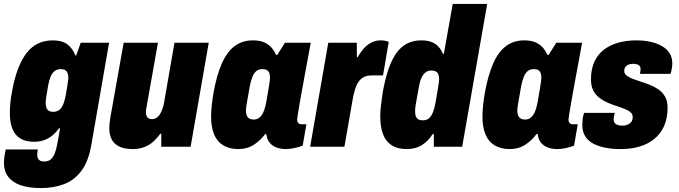

<svg xmlns="http://www.w3.org/2000/svg" viewBox="-41 -745 3448 975"><path d="M167 210Q105 210 63.5 195.5Q22 181 0.5 152.5Q-21 124 -21 83Q-21 75 -19.5 58.5Q-18 42 -12 14H151Q150 19 149 27Q148 35 148 40Q148 50 151 58Q154 66 162 70.5Q170 75 184 75Q204 75 216.5 64.5Q229 54 237 34Q245 14 250 -15Q254 -34 257 -53.5Q260 -73 264 -93H258Q244 -73 225.5 -57.5Q207 -42 183.5 -33.5Q160 -25 132 -25Q91 -25 63.5 -41Q36 -57 22.5 -89.5Q9 -122 9 -171Q9 -194 11.5 -221.5Q14 -249 20 -280Q43 -409 93 -474.5Q143 -540 227 -540Q275 -540 302 -519Q329 -498 341 -464H346L369 -528H513L423 -10Q408 75 372.5 122.5Q337 170 284.5 190Q232 210 167 210ZM230 -177Q243 -177 253.5 -182.5Q264 -188 271.5 -199Q279 -210 284 -226Q289 -242 293 -262Q299 -295 301.5 -312.5Q304 -330 305 -338.5Q306 -347 306 -351Q306 -365 302 -374.5Q298 -384 290 -389Q282 -394 268 -394Q250 -394 237.5 -385Q225 -376 217 -358Q209 -340 204 -313Q198 -279 195 -261Q192 -243 191.5 -235Q191 -227 191 -222Q191 -208 195 -197.5Q199 -187 207.5 -182Q216 -177 230 -177Z M634 12Q592 12 565.5 -0.5Q539 -13 526.5 -36.5Q514 -60 514 -93Q514 -106 515.5 -119Q517 -132 519 -146L587 -528H761L701 -189Q700 -184 700 -180.5Q700 -177 700 -174Q700 -164 703 -156.5Q706 -149 713 -144.5Q720 -140 730 -140Q743 -140 753.5 -146.5Q764 -153 771 -164.5Q778 -176 783.5 -191Q789 -206 792 -223L845 -528H1019L927 0H778V-66H773Q755 -41 734.5 -23.5Q714 -6 689 3Q664 12 634 12Z M1170 12Q1125 12 1093.5 -6.5Q1062 -25 1046.5 -62Q1031 -99 1031 -151Q1031 -177 1034 -207Q1037 -237 1043 -273Q1059 -362 1085 -421.5Q1111 -481 1150 -510.5Q1189 -540 1243 -540Q1276 -540 1298 -531Q1320 -522 1335.5 -505.5Q1351 -489 1361 -466H1367L1406 -528H1537L1513 -398Q1509 -376 1503 -344Q1497 -312 1491 -278Q1485 -244 1479.5 -213Q1474 -182 1471 -161.5Q1468 -141 1468 -138Q1468 -126 1474 -120Q1480 -114 1489 -114H1515L1496 -5Q1476 2 1453.5 7Q1431 12 1411 12Q1383 12 1360.5 3Q1338 -6 1325 -25Q1319 -33 1316 -43Q1313 -53 1311 -64L1306 -65Q1283 -33 1249 -10.5Q1215 12 1170 12ZM1247 -138Q1261 -138 1271 -144Q1281 -150 1288.5 -161Q1296 -172 1301.5 -188.5Q1307 -205 1311 -226Q1319 -275 1323.5 -299.5Q1328 -324 1329 -334.5Q1330 -345 1330 -350Q1330 -364 1326.5 -374Q1323 -384 1314.5 -389Q1306 -394 1292 -394Q1274 -394 1262 -385Q1250 -376 1242 -357.5Q1234 -339 1228 -310Q1219 -259 1214.5 -234Q1210 -209 1209 -199Q1208 -189 1208 -184Q1208 -161 1217.5 -149.5Q1227 -138 1247 -138Z M1534 0 1626 -528H1771V-455H1776Q1790 -481 1807.5 -500Q1825 -519 1846 -529.5Q1867 -540 1891 -540Q1903 -540 1914.5 -538Q1926 -536 1933 -532L1904 -362H1847Q1823 -362 1806.5 -353.5Q1790 -345 1779 -328.5Q1768 -312 1761 -288.5Q1754 -265 1749 -235L1708 0Z M2025 12Q1979 12 1949 -6.5Q1919 -25 1904.5 -62.5Q1890 -100 1890 -154Q1890 -180 1893.5 -209.5Q1897 -239 1902 -273Q1914 -341 1931 -391.5Q1948 -442 1971.5 -475Q1995 -508 2026.5 -524Q2058 -540 2098 -540Q2130 -540 2151 -531.5Q2172 -523 2186 -507.5Q2200 -492 2208 -472H2213L2258 -725H2433L2306 0H2162V-64H2156Q2134 -29 2102 -8.5Q2070 12 2025 12ZM2106 -134Q2125 -134 2137 -144Q2149 -154 2157 -173.5Q2165 -193 2170 -221Q2179 -269 2182.5 -292.5Q2186 -316 2187.5 -326Q2189 -336 2189 -342Q2189 -356 2185.5 -366Q2182 -376 2173 -381.5Q2164 -387 2150 -387Q2132 -387 2120 -377.5Q2108 -368 2099.5 -350Q2091 -332 2086 -303Q2077 -252 2072.5 -227.5Q2068 -203 2067.5 -193.5Q2067 -184 2067 -179Q2067 -156 2076 -145Q2085 -134 2106 -134Z M2548 12Q2503 12 2471.5 -6.5Q2440 -25 2424.5 -62Q2409 -99 2409 -151Q2409 -177 2412 -207Q2415 -237 2421 -273Q2437 -362 2463 -421.5Q2489 -481 2528 -510.5Q2567 -540 2621 -540Q2654 -540 2676 -531Q2698 -522 2713.5 -505.5Q2729 -489 2739 -466H2745L2784 -528H2915L2891 -398Q2887 -376 2881 -344Q2875 -312 2869 -278Q2863 -244 2857.5 -213Q2852 -182 2849 -161.5Q2846 -141 2846 -138Q2846 -126 2852 -120Q2858 -114 2867 -114H2893L2874 -5Q2854 2 2831.5 7Q2809 12 2789 12Q2761 12 2738.5 3Q2716 -6 2703 -25Q2697 -33 2694 -43Q2691 -53 2689 -64L2684 -65Q2661 -33 2627 -10.5Q2593 12 2548 12ZM2625 -138Q2639 -138 2649 -144Q2659 -150 2666.5 -161Q2674 -172 2679.5 -188.5Q2685 -205 2689 -226Q2697 -275 2701.5 -299.5Q2706 -324 2707 -334.5Q2708 -345 2708 -350Q2708 -364 2704.5 -374Q2701 -384 2692.5 -389Q2684 -394 2670 -394Q2652 -394 2640 -385Q2628 -376 2620 -357.5Q2612 -339 2606 -310Q2597 -259 2592.5 -234Q2588 -209 2587 -199Q2586 -189 2586 -184Q2586 -161 2595.5 -149.5Q2605 -138 2625 -138Z M3111 12Q3064 12 3027.5 4Q2991 -4 2966 -19Q2941 -34 2928.5 -57Q2916 -80 2916 -109Q2916 -123 2917.5 -138Q2919 -153 2925 -172H3081Q3078 -160 3076.5 -153Q3075 -146 3075 -139Q3075 -129 3080 -121.5Q3085 -114 3095 -110.5Q3105 -107 3119 -107Q3128 -107 3137 -109Q3146 -111 3154.5 -116.5Q3163 -122 3167.5 -130Q3172 -138 3172 -149Q3172 -162 3165 -170.5Q3158 -179 3145 -185.5Q3132 -192 3116 -197.5Q3100 -203 3083 -209Q3061 -216 3039.5 -226Q3018 -236 3000 -250.5Q2982 -265 2971 -287Q2960 -309 2960 -341Q2960 -395 2978 -433Q2996 -471 3028 -494.5Q3060 -518 3101.5 -529Q3143 -540 3191 -540Q3228 -540 3261 -533Q3294 -526 3319.5 -511.5Q3345 -497 3359 -475Q3373 -453 3373 -423Q3373 -411 3370.5 -396.5Q3368 -382 3364 -370H3209Q3211 -383 3211.5 -387.5Q3212 -392 3212 -394Q3212 -404 3207.5 -409.5Q3203 -415 3194.5 -418Q3186 -421 3174 -421Q3167 -421 3159 -419.5Q3151 -418 3144 -413.5Q3137 -409 3133 -402Q3129 -395 3129 -385Q3129 -371 3140 -362Q3151 -353 3169 -346Q3187 -339 3208 -332Q3231 -325 3255.5 -315.5Q3280 -306 3301 -292Q3322 -278 3335.5 -255.5Q3349 -233 3349 -199Q3349 -146 3332 -106.5Q3315 -67 3283 -40.5Q3251 -14 3207.5 -1Q3164 12 3111 12Z"/></svg>

Font: Archivo Condensed Black
Style: Italic
Weight: 900
Width: 3
Italic angle: -10°
Designer: Hector Gatti
Foundry: Omnibus-Type
Version: Version 2.001